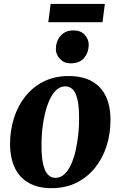

<svg xmlns="http://www.w3.org/2000/svg" viewBox="-20 -943 612 976"><path d="M329 -556.5Q398 -556.5 445.2 -530.8Q492.5 -505 517 -455.5Q541.5 -406 541.5 -335Q542 -264.5 522 -201.5Q502 -138.5 463.2 -90.2Q424.5 -42 368.8 -14.2Q313 13.5 241.5 13.5Q174 13.5 127 -12.8Q80 -39 56 -88.5Q32 -138 31 -208.5Q31 -280 51 -343Q71 -406 109.5 -454Q148 -502 203.2 -529.2Q258.5 -556.5 329 -556.5ZM312 -504Q285.5 -504 265.5 -484.8Q245.5 -465.5 231.2 -433.5Q217 -401.5 207.8 -362Q198.5 -322.5 194.5 -281Q190.5 -239.5 191 -202Q191 -143.5 199.5 -107.5Q208 -71.5 223.8 -55.2Q239.5 -39 261.5 -39Q288 -39 308 -58Q328 -77 342.2 -109.2Q356.5 -141.5 365.2 -181.2Q374 -221 378.2 -262.5Q382.5 -304 382 -342Q382 -401.5 373.8 -437Q365.5 -472.5 350 -488.2Q334.5 -504 312 -504ZM338 -621Q306 -621 284.2 -644.2Q262.5 -667.5 264 -697Q265.5 -735.5 289 -762Q312.5 -788.5 354 -788.5Q391 -788.5 411.2 -765.5Q431.5 -742.5 431 -714.5Q430.5 -676 407.8 -648.5Q385 -621 338 -621ZM237.5 -923H513L501 -830H225.5Z"/></svg>

Font: Merriweather 48pt ExtraBold
Style: Italic
Weight: 800
Italic angle: -7.8°
Version: Version 2.101